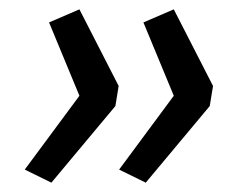

<svg xmlns="http://www.w3.org/2000/svg" viewBox="-20 -474 531 411"><path d="M90 -83 33 -111 150 -269 85 -426 150 -454 234 -290 227 -247ZM292 -83 235 -111 352 -269 287 -426 352 -454 436 -290 429 -247Z"/></svg>

Font: Nunito Sans 10pt SemiExpanded
Style: Italic
Weight: 400
Width: 6
Italic angle: -9°
Designer: Vernon Adams
Foundry: Vernon Adams
Version: Version 3.101;gftools[0.9.27]